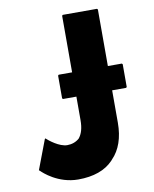

<svg xmlns="http://www.w3.org/2000/svg" viewBox="-92 -897 795 989"><g transform="rotate(-10 305.5 -402.5)"><path d="M561 -400 565 -404V-523L561 -527H488V-823L484 -827H305L301 -823V-527H231L227 -523V-404L231 -400H301V-278C301 -235 292 -206 275 -185C258 -170 236 -162 212 -162C170 -162 120 -203 106 -216L103 -213L45 -60L51 -55C60 -46 131 22 237 22C317 22 379 0 420 -43L426 -50C466 -91 488 -152 488 -231V-400Z"/></g></svg>

Font: Hussar Woodtype
Style: Bd
Weight: 900
Foundry: Cannot Into Space Fonts
Version: Version 1.07